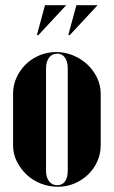

<svg xmlns="http://www.w3.org/2000/svg" viewBox="-20 -704 435 734"><path d="M195 -505Q229 -505 260 -492Q291 -479 314 -457.5Q337 -436 351 -407Q365 -378 365 -346V-148Q365 -116 352 -87Q339 -58 316.5 -36.5Q294 -15 264.5 -2.5Q235 10 201 10Q167 10 135.5 -2.5Q104 -15 81 -37Q58 -59 44 -87.5Q30 -116 30 -148V-346Q30 -378 43 -407Q56 -436 78.5 -458Q101 -480 131 -492.5Q161 -505 195 -505ZM199 -499Q179 -499 167.5 -483.5Q156 -468 156 -443V-51Q156 -26 167.5 -11Q179 4 199 4Q218 4 228.5 -10.5Q239 -25 239 -51V-443Q239 -469 228 -484Q217 -499 199 -499ZM241 -570 272 -684H353L247 -570ZM121 -570 152 -684H233L127 -570Z"/></svg>

Font: Moniqa Black Display
Style: Regular
Weight: 900
Designer: Rajesh Rajput
Foundry: Rajesh Rajput
Version: Version 1.000